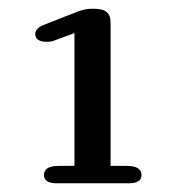

<svg xmlns="http://www.w3.org/2000/svg" viewBox="-20 -729 400 441"><path d="M105 -636Q98 -633 88 -633Q61 -633 61 -651Q61 -664 81 -672L160 -703Q175 -709 194 -709Q216 -709 225 -701.5Q234 -694 234 -677V-348H271Q305 -348 305 -327Q305 -308 276 -308H110Q81 -308 81 -327Q81 -348 115 -348H151V-653Z"/></svg>

Font: Marmelad
Style: Regular
Weight: 400
Designer: Manvel Shmavonyan
Foundry: Cyreal
Version: Version 1.001;PS 001.001;hotconv 1.0.88;makeotf.lib2.5.64775